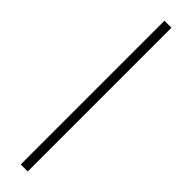

<svg xmlns="http://www.w3.org/2000/svg" viewBox="-271 -739 718 718"><g transform="rotate(45 88.0 -380.0)"><path d="M107 0V-760H70V0Z"/></g></svg>

Font: Noto Sans Armenian ExtraCondensed ExtraLight
Style: Regular
Weight: 200
Width: 2
Designer: Monotype Design Team
Foundry: Monotype Imaging Inc.
Version: Version 2.008